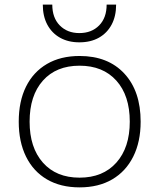

<svg xmlns="http://www.w3.org/2000/svg" viewBox="-20 -798 690 830"><path d="M324 12Q242 12 183 -22.5Q124 -57 92.5 -121Q61 -185 61 -272Q61 -360 92.5 -423.5Q124 -487 183 -521.5Q242 -556 324 -556Q447 -556 517.5 -480Q588 -404 588 -272Q588 -185 556 -121Q524 -57 465 -22.5Q406 12 324 12ZM324 -30Q425 -30 483 -95Q541 -160 541 -272Q541 -385 483 -449.5Q425 -514 324 -514Q223 -514 165.5 -449.5Q108 -385 108 -272Q108 -160 165.5 -95Q223 -30 324 -30ZM323 -615Q275 -615 239.5 -635Q204 -655 184.5 -691.5Q165 -728 165 -778H206Q206 -721 238.5 -688Q271 -655 323 -655Q376 -655 408.5 -688Q441 -721 441 -778H482Q482 -728 462.5 -691.5Q443 -655 407.5 -635Q372 -615 323 -615Z"/></svg>

Font: Azeret Mono Thin
Style: Regular
Weight: 100
Designer: Martin Vácha
Foundry: Displaay
Version: Version 1.002